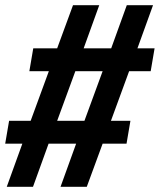

<svg xmlns="http://www.w3.org/2000/svg" viewBox="-53 -737 615 739"><path d="M-27 -18 33 -184H-33L-18 -272H65L135 -463H60L75 -551H167L228 -717H329L269 -551H375L435 -717H536L476 -551H542L527 -463H444L374 -272H449L434 -184H342L281 -18H180L240 -184H134L74 -18ZM272 -272 342 -463H237L167 -272Z"/></svg>

Font: Iosevka SS18 Semibold
Style: Italic
Weight: 600
Italic angle: -9°
Monospace: yes
Designer: Belleve Invis
Foundry: Belleve Invis
Version: Version 25.1.1; ttfautohint (v1.8.4)